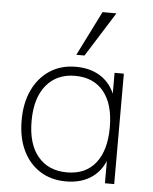

<svg xmlns="http://www.w3.org/2000/svg" viewBox="-54 -814 692 866"><g transform="rotate(5 291.5 -380.5)"><path d="M277 7Q209 7 159 -25Q109 -57 81.5 -114.5Q54 -172 54 -251Q54 -330 82 -388.5Q110 -447 160 -479.5Q210 -512 277 -512Q350 -512 398.5 -476Q447 -440 465 -371L453 -362V-500H495V0H453V-144L465 -136Q447 -66 398.5 -29.5Q350 7 277 7ZM278 -34Q362 -34 407.5 -91.5Q453 -149 453 -253Q453 -358 407 -414.5Q361 -471 277 -471Q194 -471 146.5 -413Q99 -355 99 -251Q99 -147 146.5 -90.5Q194 -34 278 -34ZM311 -566H274L375 -768H438Z"/></g></svg>

Font: Muli ExtraLight
Style: Regular
Weight: 250
Designer: Vernon Adams
Foundry: Vernon Adams
Version: Version 2.100; ttfautohint (v1.8.1.43-b0c9)